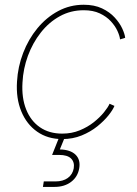

<svg xmlns="http://www.w3.org/2000/svg" viewBox="-20 -563 562 788"><path d="M235.4 7.8Q175.8 7.8 132.6 -22.5Q89.4 -52.7 67.4 -106Q45.4 -159.2 49.8 -228Q53.2 -289.1 75 -345.7Q96.7 -402.3 133.5 -447Q170.4 -491.7 218.8 -517.6Q267.1 -543.5 323.7 -543.5Q367.2 -543.5 398.7 -528.6Q430.2 -513.7 450.7 -491.2Q471.2 -468.8 481.7 -446Q492.2 -423.3 493.7 -407.7L472.7 -401.4Q471.2 -416 461.9 -436.3Q452.6 -456.5 434.8 -475.8Q417 -495.1 389.4 -508.1Q361.8 -521 323.7 -521Q270 -521 225.3 -496.3Q180.7 -471.7 147.5 -429.4Q114.3 -387.2 94.7 -334.2Q75.2 -281.2 72.3 -224.6Q68.4 -161.6 87.2 -114.3Q106 -66.9 143.8 -40.8Q181.6 -14.6 235.4 -14.6Q274.4 -14.6 307.1 -28.1Q339.8 -41.5 365 -61.5Q390.1 -81.5 406.7 -102.1Q423.3 -122.6 429.7 -137.2L449.7 -128.4Q443.4 -112.3 425.3 -89.6Q407.2 -66.9 379.4 -44.4Q351.6 -22 315.2 -7.1Q278.8 7.8 235.4 7.8ZM156.2 204.1 159.7 181.6H207.5Q238.8 181.6 258.5 167.2Q278.3 152.8 282.7 127.4Q286.6 102.5 271.7 87.6Q256.8 72.8 222.2 72.8H193.8L226.6 -9.3H243.7L246.1 0L225.6 50.3Q269 51.3 290 71.8Q311 92.3 305.2 127.4Q299.3 162.6 272 183.3Q244.6 204.1 204.1 204.1Z"/></svg>

Font: Inter 20pt Thin
Style: Italic
Weight: 250
Italic angle: -9.3988°
Version: Version 4.001;git-66647c0bb